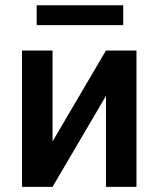

<svg xmlns="http://www.w3.org/2000/svg" viewBox="-20 -724 614 744"><path d="M390.6 -528.3 183.6 -175.8V-528.3H65.4V0H183.6L390.6 -352.5V0H508.8V-528.3ZM457.5 -626.5V-703.6H122.1V-626.5Z"/></svg>

Font: FAU Chimera Medium
Style: Regular
Weight: 500
Version: Version 1.002;hotconv 1.0.117;makeotfexe 2.5.65602